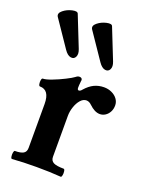

<svg xmlns="http://www.w3.org/2000/svg" viewBox="-138 -760 637 832"><g transform="rotate(20 181.0 -344.0)"><path d="M29.8 -333Q25.4 -333 23.7 -342Q22 -351.1 23.7 -360.1Q25.4 -369.1 29.8 -369.1Q43.5 -369.1 70.3 -379.4Q97.2 -389.6 123.8 -403.1Q150.4 -416.5 159.7 -423.8Q168.5 -431.2 176.3 -431.2Q182.6 -431.2 185.8 -428.7Q189 -426.3 189.9 -420.9Q189.5 -417.5 189 -414.6Q188.5 -411.6 188.5 -408.7Q187 -396.5 187 -384.8Q187 -379.4 188.7 -376.7Q190.4 -374 193.8 -374Q197.3 -374 200.9 -376.5Q204.6 -378.9 207.5 -382.8Q226.6 -404.8 247.3 -414.8Q268.1 -424.8 293 -424.8Q312 -424.8 328.4 -417.2Q344.7 -409.7 354.5 -396.5Q364.3 -383.3 364.3 -366.7Q364.3 -350.1 357.2 -336.9Q350.1 -323.7 338.6 -316.4Q327.1 -309.1 314 -309.1Q301.8 -309.1 289.3 -315.4Q276.9 -321.8 264.2 -334Q258.8 -339.4 252.7 -342.3Q246.6 -345.2 240.2 -345.2Q225.6 -345.2 213.4 -331.3Q201.2 -317.4 194.1 -296.1Q187 -274.9 187 -254.9V-84.5H74.7V-268.1Q74.7 -333 29.8 -333ZM23.4 -33.2Q49.8 -33.2 62.3 -40.5Q74.7 -47.9 74.7 -65.9V-98.6H187V-65.9Q187 -47.9 201.2 -40.5Q215.3 -33.2 248 -33.2Q252.4 -33.2 253.9 -23.9Q255.4 -14.6 253.7 -5.4Q252 3.9 248 3.9Q198.7 0 135.7 0Q73.7 0 23.4 3.9Q19 3.9 17.6 -5.4Q16.1 -14.6 17.8 -23.9Q19.5 -33.2 23.4 -33.2ZM75.7 -685.5 132.3 -543Q140.6 -522 133.8 -508.3Q127 -494.6 111.6 -497.3Q96.2 -500 82 -521L-1 -643.1Q-9.3 -657.2 8.1 -671.4Q25.4 -685.5 48.6 -690.7Q71.8 -695.8 75.7 -685.5ZM233.9 -685.5 290.5 -543Q298.8 -522 292 -508.3Q285.2 -494.6 269.8 -497.3Q254.4 -500 240.2 -521L157.2 -643.1Q148.9 -657.2 166.3 -671.4Q183.6 -685.5 206.8 -690.7Q230 -695.8 233.9 -685.5Z"/></g></svg>

Font: Junicode Two Beta VF
Style: Regular
Weight: 400
Designer: Peter S. Baker
Foundry: Briery Creek Software
Version: Version 1.031 beta; ttfautohint (v1.8.1.43-b0c9)